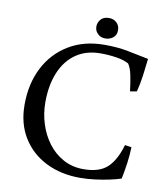

<svg xmlns="http://www.w3.org/2000/svg" viewBox="-89 -877 839 968"><g transform="rotate(10 330.0 -393.5)"><path d="M385 16Q288 16 211.5 -22Q135 -60 91 -131Q47 -202 47 -299Q47 -406 89 -488.5Q131 -571 209 -618.5Q287 -666 393 -666Q460 -666 512.5 -655.5Q565 -645 620 -634Q616 -595 609.5 -547.5Q603 -500 593 -463L559 -457Q554 -499 546.5 -536.5Q539 -574 525 -594Q500 -608 460.5 -614Q421 -620 380 -620Q306 -620 254 -583.5Q202 -547 175 -481.5Q148 -416 148 -329Q148 -272 165 -218.5Q182 -165 214 -122.5Q246 -80 292 -55Q338 -30 395 -30Q476 -30 517 -68Q558 -106 581 -186L615 -181Q614 -142 608 -98.5Q602 -55 594 -17Q571 -9 536 -1.5Q501 6 462 11Q423 16 385 16ZM335 -750Q335 -770 349 -786.5Q363 -803 391 -803Q415 -803 430.5 -788Q446 -773 446 -750Q446 -724 428.5 -711Q411 -698 390 -698Q379 -698 368.5 -701.5Q358 -705 351 -713Q335 -727 335 -750Z"/></g></svg>

Font: Buenard
Style: Regular
Weight: 400
Version: Version 2.000